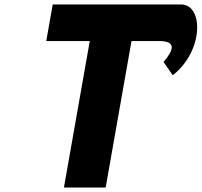

<svg xmlns="http://www.w3.org/2000/svg" viewBox="-20 -845 908 865"><path d="M217.5 -825 188.4 -660H384.4L268 0H456L572.4 -660H700.4C776.2 -659 761.3 -617.3 716.8 -566L758.2 -506C897.3 -614 897.9 -822 797.5 -825Z"/></svg>

Font: Hussar Wysoki
Style: Obl
Weight: 700
Foundry: Cannot Into Space Fonts
Version: Version 0.92